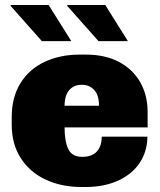

<svg xmlns="http://www.w3.org/2000/svg" viewBox="-20 -740 641 770"><path d="M572 -291V-229H239Q239 -173 254 -142Q269 -111 310 -111Q349 -111 368.5 -132.5Q388 -154 388 -192H571Q571 -135 541.5 -89Q512 -43 455.5 -16.5Q399 10 322 10H307Q227 10 163.5 -19.5Q100 -49 63.5 -105.5Q27 -162 27 -240V-271Q27 -349 61.5 -405.5Q96 -462 158 -491.5Q220 -521 300 -521H325Q402 -521 457.5 -491.5Q513 -462 542.5 -410Q572 -358 572 -291ZM239 -316H377Q377 -358 358 -379Q339 -400 308 -400Q276 -400 257.5 -378.5Q239 -357 239 -316ZM266 -575H148L22 -717L24 -720H175ZM493 -575H375L249 -717L251 -720H402Z"/></svg>

Font: Chivo Black
Style: Regular
Weight: 900
Designer: Hector Gatti
Foundry: Omnibus-Type
Version: Version 1.007